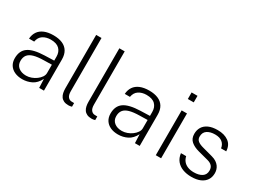

<svg xmlns="http://www.w3.org/2000/svg" viewBox="-53 -1325 2529 1918"><g transform="rotate(30 1211.0 -366.5)"><path d="M223.5 10Q173 10 135 -7.5Q97 -25 76.2 -57.5Q55.5 -90 55.5 -135.5Q55.5 -222 113.2 -262.8Q171 -303.5 301.5 -307.5L409 -311V-356.5Q409 -411 376.2 -443.5Q343.5 -476 275 -476Q223 -475.5 186.2 -451.5Q149.5 -427.5 140.5 -375.5H81Q84 -422.5 107 -456.5Q130 -490.5 173.2 -508.8Q216.5 -527 278 -527Q338.5 -527 381.5 -508.5Q424.5 -490 447.2 -452.5Q470 -415 470 -359V0H415L411 -101.5Q379.5 -39 329.8 -14.5Q280 10 223.5 10ZM239 -40Q269 -40 298.8 -50.8Q328.5 -61.5 353.5 -80Q378.5 -98.5 393.8 -121.2Q409 -144 409 -168V-264L319 -262Q246.5 -261 202.5 -248.2Q158.5 -235.5 138.2 -209.2Q118 -183 118 -141Q118 -93.5 151.5 -66.8Q185 -40 239 -40Z M754.5 5Q722 5 700.2 -5.2Q678.5 -15.5 666 -33.8Q653.5 -52 648.5 -75.8Q643.5 -99.5 643.5 -126.5V-743H705V-130Q705 -85 722 -64.5Q739 -44 763.5 -43.5L793 -43V-1Q783.5 2 772.8 3.5Q762 5 754.5 5Z M1022 5Q989.5 5 967.8 -5.2Q946 -15.5 933.5 -33.8Q921 -52 916 -75.8Q911 -99.5 911 -126.5V-743H972.5V-130Q972.5 -85 989.5 -64.5Q1006.5 -44 1031 -43.5L1060.5 -43V-1Q1051 2 1040.2 3.5Q1029.5 5 1022 5Z M1328 10Q1277.5 10 1239.5 -7.5Q1201.5 -25 1180.8 -57.5Q1160 -90 1160 -135.5Q1160 -222 1217.8 -262.8Q1275.5 -303.5 1406 -307.5L1513.5 -311V-356.5Q1513.5 -411 1480.8 -443.5Q1448 -476 1379.5 -476Q1327.5 -475.5 1290.8 -451.5Q1254 -427.5 1245 -375.5H1185.5Q1188.5 -422.5 1211.5 -456.5Q1234.5 -490.5 1277.8 -508.8Q1321 -527 1382.5 -527Q1443 -527 1486 -508.5Q1529 -490 1551.8 -452.5Q1574.5 -415 1574.5 -359V0H1519.5L1515.5 -101.5Q1484 -39 1434.2 -14.5Q1384.5 10 1328 10ZM1343.5 -40Q1373.5 -40 1403.2 -50.8Q1433 -61.5 1458 -80Q1483 -98.5 1498.2 -121.2Q1513.5 -144 1513.5 -168V-264L1423.5 -262Q1351 -261 1307 -248.2Q1263 -235.5 1242.8 -209.2Q1222.5 -183 1222.5 -141Q1222.5 -93.5 1256 -66.8Q1289.5 -40 1343.5 -40Z M1821.5 -517V0H1760V-517ZM1824.5 -722V-646.5H1756.5V-722Z M2173 10Q2119 10 2074.8 -6.5Q2030.5 -23 2002.2 -57Q1974 -91 1967.5 -143.5H2027.5Q2034.5 -111.5 2053.2 -88.8Q2072 -66 2102.5 -53.8Q2133 -41.5 2173 -41.5Q2231 -41.5 2266.5 -64.5Q2302 -87.5 2302 -135.5Q2302 -168 2284.2 -187.8Q2266.5 -207.5 2231 -217L2115 -247.5Q2056 -263 2021 -293.2Q1986 -323.5 1986 -378Q1986 -422 2006.2 -455.5Q2026.5 -489 2068 -508Q2109.5 -527 2171.5 -527Q2249.5 -527 2298.2 -491.5Q2347 -456 2350 -385H2290.5Q2285.5 -426 2255.5 -451Q2225.5 -476 2171 -476Q2115.5 -476 2080.8 -452.8Q2046 -429.5 2046 -380.5Q2046 -348.5 2069.2 -330.5Q2092.5 -312.5 2136 -301.5L2250.5 -270.5Q2282 -262 2303.2 -247.8Q2324.5 -233.5 2337.2 -216Q2350 -198.5 2355.8 -178.5Q2361.5 -158.5 2361.5 -139Q2361.5 -93.5 2340 -60.2Q2318.5 -27 2276.8 -8.5Q2235 10 2173 10Z"/></g></svg>

Font: Public Sans Thin ExtraLight
Style: Regular
Weight: 250
Version: Version 1.007